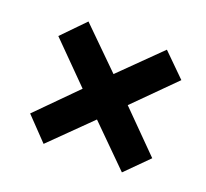

<svg xmlns="http://www.w3.org/2000/svg" viewBox="-80 -649 634 592"><g transform="rotate(20 236.5 -353.5)"><path d="M374 -555 245 -428 117 -554 45 -480 171 -353 45 -226 116 -152 245 -279 373 -152 446 -225 319 -353 448 -482Z"/></g></svg>

Font: Noto Sans ExtraCondensed
Style: Bold Italic
Weight: 700
Width: 2
Italic angle: -12°
Designer: Monotype Design Team
Foundry: Monotype Imaging Inc.
Version: Version 2.013